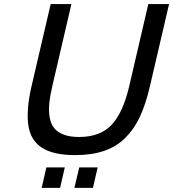

<svg xmlns="http://www.w3.org/2000/svg" viewBox="-20 -742 844 936"><path d="M345.2 14.2H346.2Q238.8 14.2 183.1 -22.7Q127.4 -59.6 117.7 -134.3Q107.9 -209 133.8 -321.8L227.1 -722.2H328.1L234.9 -321.8Q223.6 -273.4 220.2 -236.6Q216.8 -199.7 222.4 -168.5Q228 -137.2 244.6 -116.9Q261.2 -96.7 291.3 -85.4Q321.3 -74.2 365.2 -74.2Q468.8 -74.2 524.4 -133.8Q580.1 -193.4 609.9 -321.8L703.1 -722.2H804.2L710.9 -321.8Q690.9 -234.9 662.4 -173.6Q633.8 -112.3 590.3 -69.3Q546.9 -26.4 486.6 -6.1Q426.3 14.2 345.2 14.2ZM272.9 173.8H183.1L206.1 74.2H295.9ZM433.1 173.8H342.8L366.2 74.2H456.1Z"/></svg>

Font: Perun
Style: Italic
Weight: 400
Italic angle: -12°
Foundry: Stefan Peev, Context Ltd
Version: Version 001.000